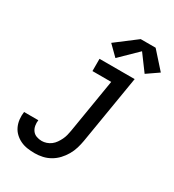

<svg xmlns="http://www.w3.org/2000/svg" viewBox="-229 -1110 1135 1249"><g transform="rotate(30 338.5 -486.0)"><path d="M228 8Q200 8 172.5 4Q145 0 121 -11.5Q97 -23 78 -41Q59 -59 48 -83Q37 -107 34 -134.5Q31 -162 35 -190H142Q139 -170 142.5 -149.5Q146 -129 157.5 -113.5Q169 -98 188 -91Q207 -84 228 -84Q245 -84 263 -90Q281 -96 296 -107.5Q311 -119 322 -135Q333 -151 341 -167.5Q349 -184 353.5 -201.5Q358 -219 361 -237L428 -643H287V-735H551L466 -222Q461 -193 452.5 -164.5Q444 -136 428.5 -109Q413 -82 391.5 -59Q370 -36 343 -20.5Q316 -5 286.5 1.5Q257 8 228 8ZM374 -791 301 -863 455 -980H567L677 -857L590 -797L502 -916Z"/></g></svg>

Font: Iosevka Curly SmBdEx
Style: Italic
Weight: 600
Width: 7
Italic angle: -9°
Monospace: yes
Designer: Belleve Invis
Foundry: Belleve Invis
Version: Version 11.1.0; ttfautohint (v1.8.3)